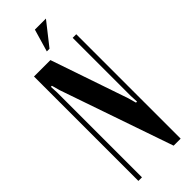

<svg xmlns="http://www.w3.org/2000/svg" viewBox="-278 -881 909 909"><g transform="rotate(-45 176.0 -426.5)"><path d="M277 -310 288 -270H295L293 -310V-699H317V0H270L74 -568L63 -608H56L58 -568V0H34V-699H144ZM161 -740 194 -853H268L179 -740Z"/></g></svg>

Font: Moniqa Extra Bold Narrow Heading
Style: Regular
Weight: 800
Width: 4
Designer: Rajesh Rajput
Foundry: Rajesh Rajput
Version: Version 1.000;December 15, 2022;FontCreator 14.0.0.2794 32-b